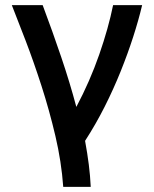

<svg xmlns="http://www.w3.org/2000/svg" viewBox="-20 -542 600 747"><path d="M226 185Q219 87 195.5 -13Q172 -113 141.5 -207.5Q111 -302 80 -383Q49 -464 26 -522H146Q185 -418 218.5 -319Q252 -220 277 -126Q330 -226 366 -329.5Q402 -433 420 -522H533Q519 -463 498 -398Q477 -333 449.5 -264.5Q422 -196 387.5 -127.5Q353 -59 311 6Q320 55 325.5 98.5Q331 142 333 185Z"/></svg>

Font: Ubuntu Sans Mono Medium
Style: Regular
Weight: 500
Monospace: yes
Designer: Dalton Maag Ltd
Foundry: Dalton Maag Ltd
Version: Version 1.006